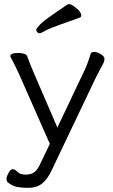

<svg xmlns="http://www.w3.org/2000/svg" viewBox="-20 -733 540 917"><path d="M29 -464Q29 -480 66.5 -480Q104 -480 110 -464Q118 -441 138 -393L254 -124L377 -383Q397 -422 413 -476Q416 -485 430.5 -485Q445 -485 462 -474Q479 -463 479 -452Q479 -441 473.5 -430.5Q468 -420 457 -399.5Q446 -379 437 -361L226 82Q206 124 180.5 144Q155 164 116 164H106Q87 164 63 160Q39 156 16 137Q11 132 11 121Q11 110 21 92.5Q31 75 41 75Q51 75 63.5 88Q76 101 102.5 101Q129 101 144.5 89Q160 77 174 46L218 -46L72 -377Q50 -425 39.5 -443.5Q29 -462 29 -464ZM361 -649Q312 -631 263.5 -614Q215 -597 195 -585.5Q175 -574 169 -574Q163 -574 158 -579Q153 -584 153 -590.5Q153 -597 172 -617Q191 -637 303 -712Q305 -713 312 -713Q319 -713 332 -704Q368 -679 368 -659Q368 -652 361 -649Z"/></svg>

Font: LXGW WenKai
Style: Regular
Weight: 400
Designer: LXGW / Fontworks Inc.
Foundry: LXGW / Fontworks Inc.
Version: Version 1.520; June 14, 2025